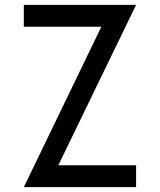

<svg xmlns="http://www.w3.org/2000/svg" viewBox="-20 -770 658 790"><path d="M78 0 397 -660H78V-750H540L220 -90H540V0Z"/></svg>

Font: Hermit
Style: Regular
Weight: 400
Designer: Pablo Caro
Version: Version 2.000;PS 002.000;hotconv 1.0.88;makeotf.lib2.5.64775